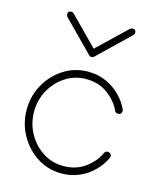

<svg xmlns="http://www.w3.org/2000/svg" viewBox="-114 -833 752 919"><g transform="rotate(15 262.0 -374.0)"><path d="M39.1 -246.6Q39.1 -314 70.8 -371.1Q102.5 -428.2 156.7 -463.1Q210.9 -498 277.8 -498Q327.1 -498 367.4 -479.7Q407.7 -461.4 437.3 -431.6Q466.8 -401.9 482.9 -366.2Q484.4 -363.3 484.4 -358.4Q484.4 -340.3 466.3 -340.3Q453.6 -340.3 449.2 -351.1Q429.2 -395.5 384.3 -428.5Q339.4 -461.4 277.8 -461.4Q221.2 -461.4 175.3 -431.6Q129.4 -401.9 102.5 -353Q75.7 -304.2 75.7 -246.6Q75.7 -189.5 102.5 -140.1Q129.4 -90.8 175.3 -60.8Q221.2 -30.8 278.3 -30.8Q339.8 -30.8 385 -63.7Q430.2 -96.7 450.2 -141.1Q454.6 -151.9 466.8 -151.9Q474.6 -151.9 480 -146.7Q485.4 -141.6 485.4 -133.8Q485.4 -129.9 483.4 -126Q467.3 -90.8 437.7 -60.8Q408.2 -30.8 367.9 -12.5Q327.6 5.9 278.3 5.9Q210.9 5.9 156.7 -29.3Q102.5 -64.5 70.8 -121.8Q39.1 -179.2 39.1 -246.6ZM261.2 -574.7 112.8 -725.1V-725.6Q112.3 -726.6 110.1 -731Q107.9 -735.4 107.9 -737.3Q107.9 -754.4 125 -754.4Q132.3 -754.4 137.7 -749L273.4 -610.8L416.5 -747.6Q421.4 -752.4 428.7 -752.4Q445.8 -752.4 445.8 -735.4Q445.8 -729 439.9 -723.1L285.2 -574.2Q280.8 -569.8 272.9 -569.8Q266.1 -569.8 261.2 -574.7Z"/></g></svg>

Font: Manjari Thin
Style: Regular
Weight: 100
Designer: Santhosh Thottingal <santhosh.thottingal@gmail.com>
Version: Version 2.000